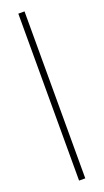

<svg xmlns="http://www.w3.org/2000/svg" viewBox="-128 -485 362 669"><g transform="rotate(-20 52.5 -150.5)"><path d="M64 -460V159H41V-460Z"/></g></svg>

Font: Genos Thin Thin
Style: Regular
Weight: 250
Version: Version 1.010